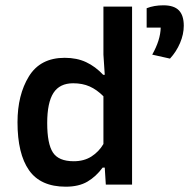

<svg xmlns="http://www.w3.org/2000/svg" viewBox="-20 -696 713 724"><path d="M554 -490Q585 -545 586 -592H533V-665Q561 -676 596 -676Q636 -676 654.5 -657Q673 -638 673 -599Q673 -567 659 -534Q645 -501 621 -475ZM46 -235Q46 -338 89 -408Q132 -478 224 -478Q270 -478 305 -461.5Q340 -445 369 -414H375L370 -490V-671H478V0H379L375 -64H367Q342 -30 309.5 -11Q277 8 228 8Q133 8 89.5 -54Q46 -116 46 -235ZM370 -153V-333Q345 -358 318 -370Q291 -382 256 -382Q205 -382 181.5 -345.5Q158 -309 158 -232Q158 -154 179.5 -121Q201 -88 258 -88Q297 -88 325 -106Q353 -124 370 -153Z"/></svg>

Font: Athiti SemiBold
Style: Regular
Weight: 600
Designer: CadsonDemak Team
Foundry: CadsonDemak
Version: Version 1.032